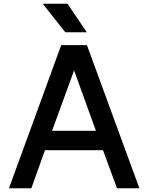

<svg xmlns="http://www.w3.org/2000/svg" viewBox="-20 -1009 794 1029"><path d="M28 0ZM532 -204H221L148 0H28L308 -767H446L727 0H607ZM494 -308 377 -632 259 -308ZM209 -989H342L445 -836H330Z"/></svg>

Font: Biryani SemiBold
Style: Regular
Weight: 600
Designer: Dan Reynolds and Mathieu Réguer
Foundry: Dan Reynolds and Mathieu Réguer
Version: Version 1.004; ttfautohint (v1.1) -l 5 -r 5 -G 72 -x 0 -D la